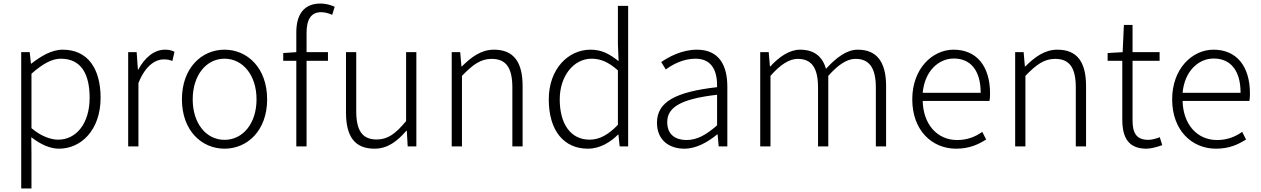

<svg xmlns="http://www.w3.org/2000/svg" viewBox="-20 -828 7132 1086"><path d="M100 238H158V46L157 -52C211 -10 264 13 314 13C439 13 549 -93 549 -275C549 -439 477 -547 335 -547C270 -547 209 -508 157 -468H155L148 -533H100ZM309 -38C270 -38 215 -55 158 -103V-411C220 -466 273 -496 324 -496C443 -496 487 -403 487 -275C487 -132 413 -38 309 -38Z M705 0H763V-358C802 -457 859 -492 906 -492C927 -492 937 -490 955 -483L967 -535C950 -544 934 -547 913 -547C851 -547 798 -501 762 -434H760L753 -533H705Z M1250 13C1379 13 1491 -89 1491 -266C1491 -444 1379 -547 1250 -547C1121 -547 1009 -444 1009 -266C1009 -89 1121 13 1250 13ZM1250 -37C1146 -37 1070 -130 1070 -266C1070 -402 1146 -496 1250 -496C1354 -496 1431 -402 1431 -266C1431 -130 1354 -37 1250 -37Z M1873 -790C1848 -801 1820 -808 1793 -808C1703 -808 1656 -751 1656 -645V-533L1582 -528V-484H1656V0H1714V-484H1835V-533H1714V-642C1714 -717 1739 -759 1796 -759C1816 -759 1837 -754 1859 -744Z M2098 13C2172 13 2226 -28 2278 -88H2281L2286 0H2335V-533H2277V-143C2217 -71 2173 -39 2111 -39C2029 -39 1995 -90 1995 -199V-533H1937V-192C1937 -55 1987 13 2098 13Z M2535 0H2593V-399C2655 -463 2699 -495 2761 -495C2843 -495 2878 -444 2878 -333V0H2936V-341C2936 -478 2885 -547 2774 -547C2701 -547 2646 -505 2592 -452H2590L2583 -533H2535Z M3305 13C3374 13 3433 -24 3476 -67H3478L3485 0H3533V-795H3475V-578L3479 -482C3427 -523 3384 -547 3320 -547C3194 -547 3084 -438 3084 -266C3084 -87 3171 13 3305 13ZM3315 -38C3207 -38 3146 -128 3146 -266C3146 -397 3224 -496 3326 -496C3376 -496 3421 -478 3475 -430V-122C3422 -67 3372 -38 3315 -38Z M3851 13C3919 13 3983 -24 4037 -68H4039L4045 0H4094V-338C4094 -456 4049 -547 3922 -547C3835 -547 3761 -505 3720 -477L3746 -435C3783 -463 3844 -496 3914 -496C4015 -496 4038 -414 4036 -335C3801 -308 3696 -252 3696 -134C3696 -35 3765 13 3851 13ZM3863 -36C3804 -36 3754 -64 3754 -137C3754 -219 3826 -268 4036 -292V-119C3973 -64 3922 -36 3863 -36Z M4280 0H4338V-399C4394 -463 4445 -495 4492 -495C4571 -495 4607 -444 4607 -333V0H4665V-399C4722 -463 4771 -495 4819 -495C4897 -495 4934 -444 4934 -333V0H4992V-341C4992 -478 4939 -547 4832 -547C4770 -547 4712 -504 4652 -439C4633 -504 4590 -547 4505 -547C4445 -547 4385 -505 4337 -452H4335L4328 -533H4280Z M5388 13C5465 13 5515 -12 5558 -39L5536 -82C5496 -54 5451 -36 5394 -36C5279 -36 5202 -127 5199 -257H5577C5579 -270 5580 -284 5580 -299C5580 -455 5503 -547 5374 -547C5253 -547 5140 -439 5140 -266C5140 -91 5251 13 5388 13ZM5199 -303C5210 -425 5288 -497 5375 -497C5468 -497 5527 -432 5527 -303Z M5722 0H5780V-399C5842 -463 5886 -495 5948 -495C6030 -495 6065 -444 6065 -333V0H6123V-341C6123 -478 6072 -547 5961 -547C5888 -547 5833 -505 5779 -452H5777L5770 -533H5722Z M6465 13C6489 13 6523 4 6554 -7L6540 -52C6521 -44 6495 -37 6475 -37C6404 -37 6386 -81 6386 -148V-484H6539V-533H6386V-687H6337L6330 -533L6245 -528V-484H6328V-152C6328 -53 6360 13 6465 13Z M6858 13C6935 13 6985 -12 7028 -39L7006 -82C6966 -54 6921 -36 6864 -36C6749 -36 6672 -127 6669 -257H7047C7049 -270 7050 -284 7050 -299C7050 -455 6973 -547 6844 -547C6723 -547 6610 -439 6610 -266C6610 -91 6721 13 6858 13ZM6669 -303C6680 -425 6758 -497 6845 -497C6938 -497 6997 -432 6997 -303Z"/></svg>

Font: Source Han Sans SC Light
Style: Regular
Weight: 300
Designer: Ryoko NISHIZUKA (kana & ideographs); Paul D. Hunt (Latin, Greek & Cyrillic); Wenlong ZHANG (bopomofo); Sandoll Communica
Foundry: Adobe Systems Incorporated
Version: Version 1.004;PS 1.004;hotconv 1.0.82;makeotf.lib2.5.63406